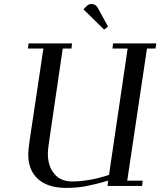

<svg xmlns="http://www.w3.org/2000/svg" viewBox="-20 -916 790 946"><path d="M117.2 -676.8 121.1 -702.1H335L332 -676.8H289.1L221.2 -213.9Q215.8 -178.2 215.8 -158.2Q215.8 -97.2 247.6 -59.6Q279.3 -22 335 -22Q419.4 -22 517.1 -54.2L608.9 -676.8H534.2L537.1 -702.1H750L746.1 -676.8H704.1L606.9 -25.9H683.1L680.2 0H509.8L513.2 -25.9Q449.2 -7.3 404.1 1.2Q358.9 9.8 306.2 9.8Q215.8 9.8 167.5 -33.7Q119.1 -77.1 119.1 -155.8Q119.1 -176.3 126 -224.1L193.8 -676.8ZM391.1 -870.1 410.2 -889.2Q418 -896 430.2 -896Q443.8 -896 451.9 -889.2Q460 -882.3 469.2 -863.8L512.2 -785.2L493.2 -770Z"/></svg>

Font: Dehuti
Style: Bold-Italic
Weight: 700
Version: Version 1.2